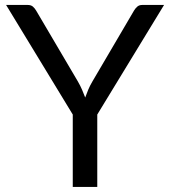

<svg xmlns="http://www.w3.org/2000/svg" viewBox="-20 -736 669 756"><path d="M363 -285V0H266.5V-285L4 -716.5H89Q102 -716.5 109.5 -710Q117 -703.5 122.5 -694L286.5 -415.5Q296.5 -398 303.2 -382.5Q310 -367 315.5 -352Q321 -367.5 327.5 -383Q334 -398.5 344 -415.5L507.5 -694Q512 -702 519.8 -709.2Q527.5 -716.5 540 -716.5H626Z"/></svg>

Font: LatoCHI
Style: Regular
Weight: 400
Designer: Lukasz Dziedzic
Foundry: tyPoland Lukasz Dziedzic
Version: Version 1.104